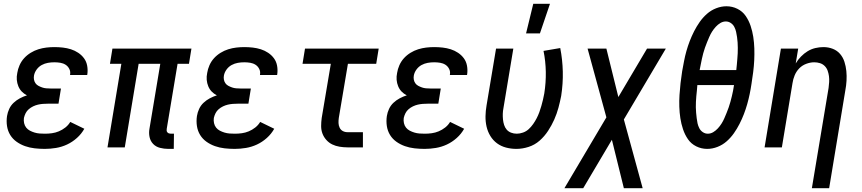

<svg xmlns="http://www.w3.org/2000/svg" viewBox="-20 -776 4540 1011"><path d="M216 8Q189 8 162.5 5Q136 2 112 -6.5Q88 -15 67.5 -29.5Q47 -44 34 -65Q21 -86 17 -112Q13 -138 17 -165Q20 -184 28.5 -202.5Q37 -221 52 -235Q67 -249 85 -258.5Q103 -268 122 -274Q106 -282 94.5 -294Q83 -306 76.5 -322Q70 -338 68.5 -355.5Q67 -373 71 -392Q74 -412 83 -432.5Q92 -453 107 -469.5Q122 -486 141.5 -498Q161 -510 182 -516.5Q203 -523 224 -525.5Q245 -528 266 -528Q289 -528 311 -525.5Q333 -523 353.5 -516.5Q374 -510 392 -498Q410 -486 422.5 -469Q435 -452 439 -430Q443 -408 440 -386L439 -381H349V-383Q352 -399 345 -413Q338 -427 325.5 -435Q313 -443 297.5 -445.5Q282 -448 266 -448Q249 -448 232 -445Q215 -442 199.5 -433.5Q184 -425 173 -410Q162 -395 159 -378Q157 -367 159 -356.5Q161 -346 167 -337.5Q173 -329 182.5 -324Q192 -319 202 -315.5Q212 -312 223 -311Q234 -310 245 -310H301L288 -230H232Q219 -230 206 -229Q193 -228 180 -225Q167 -222 154.5 -216Q142 -210 131.5 -201Q121 -192 115 -180Q109 -168 106 -155Q104 -141 107 -127.5Q110 -114 118 -104Q126 -94 137.5 -88Q149 -82 162 -78Q175 -74 189 -73Q203 -72 217 -72Q235 -72 253.5 -74.5Q272 -77 290 -84.5Q308 -92 324 -104.5Q340 -117 350 -134L424 -98Q409 -71 385 -49.5Q361 -28 333 -15Q305 -2 275 3Q245 8 216 8Z M866 8Q844 8 822.5 2.5Q801 -3 786.5 -18Q772 -33 767.5 -54.5Q763 -76 767 -98L824 -440H710L637 0H546L619 -440H559L572 -520H988L975 -440H915L858 -98Q857 -93 857.5 -88Q858 -83 861.5 -79Q865 -75 870 -73.5Q875 -72 880 -72H896L895 8Z M1216 8Q1189 8 1162.5 5Q1136 2 1112 -6.5Q1088 -15 1067.5 -29.5Q1047 -44 1034 -65Q1021 -86 1017 -112Q1013 -138 1017 -165Q1020 -184 1028.5 -202.5Q1037 -221 1052 -235Q1067 -249 1085 -258.5Q1103 -268 1122 -274Q1106 -282 1094.5 -294Q1083 -306 1076.5 -322Q1070 -338 1068.5 -355.5Q1067 -373 1071 -392Q1074 -412 1083 -432.5Q1092 -453 1107 -469.5Q1122 -486 1141.5 -498Q1161 -510 1182 -516.5Q1203 -523 1224 -525.5Q1245 -528 1266 -528Q1289 -528 1311 -525.5Q1333 -523 1353.5 -516.5Q1374 -510 1392 -498Q1410 -486 1422.5 -469Q1435 -452 1439 -430Q1443 -408 1440 -386L1439 -381H1349V-383Q1352 -399 1345 -413Q1338 -427 1325.5 -435Q1313 -443 1297.5 -445.5Q1282 -448 1266 -448Q1249 -448 1232 -445Q1215 -442 1199.5 -433.5Q1184 -425 1173 -410Q1162 -395 1159 -378Q1157 -367 1159 -356.5Q1161 -346 1167 -337.5Q1173 -329 1182.5 -324Q1192 -319 1202 -315.5Q1212 -312 1223 -311Q1234 -310 1245 -310H1301L1288 -230H1232Q1219 -230 1206 -229Q1193 -228 1180 -225Q1167 -222 1154.5 -216Q1142 -210 1131.5 -201Q1121 -192 1115 -180Q1109 -168 1106 -155Q1104 -141 1107 -127.5Q1110 -114 1118 -104Q1126 -94 1137.5 -88Q1149 -82 1162 -78Q1175 -74 1189 -73Q1203 -72 1217 -72Q1235 -72 1253.5 -74.5Q1272 -77 1290 -84.5Q1308 -92 1324 -104.5Q1340 -117 1350 -134L1424 -98Q1409 -71 1385 -49.5Q1361 -28 1333 -15Q1305 -2 1275 3Q1245 8 1216 8Z M1810 0Q1789 0 1768 -3.5Q1747 -7 1729.5 -15.5Q1712 -24 1698.5 -39Q1685 -54 1678 -72.5Q1671 -91 1671 -112Q1671 -133 1674 -155L1722 -440H1573L1586 -520H1974L1961 -440H1812L1764 -155Q1762 -141 1762.5 -128Q1763 -115 1768.5 -103.5Q1774 -92 1785 -86Q1796 -80 1810 -80H1891V0Z M2216 8Q2189 8 2162.5 5Q2136 2 2112 -6.5Q2088 -15 2067.5 -29.5Q2047 -44 2034 -65Q2021 -86 2017 -112Q2013 -138 2017 -165Q2020 -184 2028.5 -202.5Q2037 -221 2052 -235Q2067 -249 2085 -258.5Q2103 -268 2122 -274Q2106 -282 2094.5 -294Q2083 -306 2076.5 -322Q2070 -338 2068.5 -355.5Q2067 -373 2071 -392Q2074 -412 2083 -432.5Q2092 -453 2107 -469.5Q2122 -486 2141.5 -498Q2161 -510 2182 -516.5Q2203 -523 2224 -525.5Q2245 -528 2266 -528Q2289 -528 2311 -525.5Q2333 -523 2353.5 -516.5Q2374 -510 2392 -498Q2410 -486 2422.5 -469Q2435 -452 2439 -430Q2443 -408 2440 -386L2439 -381H2349V-383Q2352 -399 2345 -413Q2338 -427 2325.5 -435Q2313 -443 2297.5 -445.5Q2282 -448 2266 -448Q2249 -448 2232 -445Q2215 -442 2199.5 -433.5Q2184 -425 2173 -410Q2162 -395 2159 -378Q2157 -367 2159 -356.5Q2161 -346 2167 -337.5Q2173 -329 2182.5 -324Q2192 -319 2202 -315.5Q2212 -312 2223 -311Q2234 -310 2245 -310H2301L2288 -230H2232Q2219 -230 2206 -229Q2193 -228 2180 -225Q2167 -222 2154.5 -216Q2142 -210 2131.5 -201Q2121 -192 2115 -180Q2109 -168 2106 -155Q2104 -141 2107 -127.5Q2110 -114 2118 -104Q2126 -94 2137.5 -88Q2149 -82 2162 -78Q2175 -74 2189 -73Q2203 -72 2217 -72Q2235 -72 2253.5 -74.5Q2272 -77 2290 -84.5Q2308 -92 2324 -104.5Q2340 -117 2350 -134L2424 -98Q2409 -71 2385 -49.5Q2361 -28 2333 -15Q2305 -2 2275 3Q2245 8 2216 8Z M2750 -600 2788 -756H2876L2823 -600ZM2699 8Q2671 8 2644.5 1Q2618 -6 2597 -21.5Q2576 -37 2562 -60Q2548 -83 2542 -109.5Q2536 -136 2536.5 -164Q2537 -192 2542 -221L2592 -520H2683L2631 -207Q2628 -192 2627.5 -177Q2627 -162 2628.5 -147Q2630 -132 2634.5 -118Q2639 -104 2648 -93.5Q2657 -83 2671 -77.5Q2685 -72 2701 -72Q2717 -72 2734 -78Q2751 -84 2764 -96Q2777 -108 2787.5 -123Q2798 -138 2806 -153.5Q2814 -169 2820 -185.5Q2826 -202 2830.5 -218Q2835 -234 2839 -250.5Q2843 -267 2846 -284Q2855 -341 2854 -397.5Q2853 -454 2842 -508L2930 -523Q2942 -462 2943.5 -399Q2945 -336 2935 -271Q2929 -240 2920.5 -208.5Q2912 -177 2898.5 -146.5Q2885 -116 2866 -87Q2847 -58 2821.5 -35.5Q2796 -13 2763.5 -2.5Q2731 8 2699 8Z M2952 215 3173 -158 3074 -520H3173L3236 -265L3387 -520H3486L3265 -147L3364 215H3265L3202 -40L3051 215Z M3704 8Q3673 8 3646 -5.5Q3619 -19 3602.5 -43Q3586 -67 3576.5 -95.5Q3567 -124 3562.5 -153.5Q3558 -183 3557 -214Q3556 -245 3558 -276Q3560 -307 3563.5 -338.5Q3567 -370 3572 -401Q3577 -428 3582 -454.5Q3587 -481 3594.5 -507.5Q3602 -534 3612 -560Q3622 -586 3635 -611.5Q3648 -637 3664.5 -660.5Q3681 -684 3702.5 -703Q3724 -722 3751 -732.5Q3778 -743 3805 -743Q3836 -743 3863 -729.5Q3890 -716 3906.5 -692Q3923 -668 3932.5 -639.5Q3942 -611 3946.5 -581.5Q3951 -552 3952 -521Q3953 -490 3951.5 -459Q3950 -428 3946 -396.5Q3942 -365 3937 -334Q3933 -307 3927.5 -280.5Q3922 -254 3914.5 -227.5Q3907 -201 3897 -175Q3887 -149 3874 -123.5Q3861 -98 3844.5 -74.5Q3828 -51 3806.5 -32Q3785 -13 3758 -2.5Q3731 8 3704 8ZM3857 -407Q3859 -422 3860 -436.5Q3861 -451 3862.5 -466Q3864 -481 3864.5 -495.5Q3865 -510 3865 -524Q3865 -538 3864 -552.5Q3863 -567 3861 -581Q3859 -595 3856 -608.5Q3853 -622 3846.5 -634.5Q3840 -647 3828 -655Q3816 -663 3802 -663Q3787 -663 3773.5 -655Q3760 -647 3749 -635Q3738 -623 3729.5 -609.5Q3721 -596 3715 -582Q3709 -568 3703 -553.5Q3697 -539 3692 -524.5Q3687 -510 3683 -495.5Q3679 -481 3676 -466.5Q3673 -452 3670 -437Q3667 -422 3664 -407ZM3707 -72Q3722 -72 3735.5 -80Q3749 -88 3760 -100Q3771 -112 3779.5 -125.5Q3788 -139 3794 -153Q3800 -167 3806 -181.5Q3812 -196 3817 -210.5Q3822 -225 3826 -239.5Q3830 -254 3833.5 -268.5Q3837 -283 3840 -298Q3843 -313 3845 -328H3652Q3651 -313 3649.5 -298.5Q3648 -284 3646.5 -269Q3645 -254 3644.5 -239.5Q3644 -225 3644 -211Q3644 -197 3645.5 -182.5Q3647 -168 3648.5 -154Q3650 -140 3653 -126.5Q3656 -113 3662.5 -100.5Q3669 -88 3681 -80Q3693 -72 3707 -72Z M4255 215 4343 -313Q4345 -328 4346 -344Q4347 -360 4345 -375Q4343 -390 4338 -404Q4333 -418 4322.5 -428.5Q4312 -439 4297.5 -443.5Q4283 -448 4267 -448Q4247 -448 4225.5 -440Q4204 -432 4188.5 -416Q4173 -400 4164.5 -379.5Q4156 -359 4153 -338L4097 0H4006L4092 -520H4183L4170 -442Q4181 -461 4197.5 -478Q4214 -495 4233 -506.5Q4252 -518 4273.5 -523Q4295 -528 4316 -528Q4342 -528 4365 -519Q4388 -510 4403.5 -492Q4419 -474 4426.5 -450.5Q4434 -427 4436.5 -402Q4439 -377 4437.5 -351Q4436 -325 4431 -299L4346 215Z"/></svg>

Font: Iosevka SS18 Medium
Style: Italic
Weight: 500
Italic angle: -9°
Monospace: yes
Designer: Belleve Invis
Foundry: Belleve Invis
Version: Version 25.1.1; ttfautohint (v1.8.4)